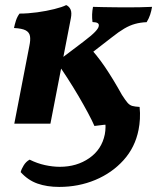

<svg xmlns="http://www.w3.org/2000/svg" viewBox="-20 -487 619 756"><path d="M213.2 249Q165 249 127.5 235.8Q90.1 222.6 61.4 190.7Q64.4 178.6 73.5 163.9Q82.6 149.2 96.7 141.6Q126.3 156.4 157.1 163.1Q187.9 169.8 215.5 169.8Q282.3 169.8 331.4 135.7Q380.6 101.6 392.6 42.3Q398 14.9 393.5 -17L429 1.5Q407.9 2.5 388.5 4.5Q369.2 6.5 351.8 9Q342.8 -12 326.3 -42.7Q309.9 -73.3 289 -109Q268 -144.6 245.6 -179.4Q223.1 -214.1 202.6 -242.8L308 -322.5Q341.2 -347.7 354.4 -361.7Q367.7 -375.8 368.7 -383.7Q370.7 -391.7 365 -395.7Q359.3 -399.7 344.2 -400.2Q342.2 -415.4 342.7 -430.1Q343.2 -444.8 346.2 -460Q363 -459.5 386.2 -459Q409.4 -458.5 435.1 -458.3Q460.7 -458 484.7 -458Q507.5 -458 531.7 -458.5Q555.9 -459 578.7 -460Q576.1 -443.7 571.1 -428.8Q566.1 -413.9 557.4 -399.7Q532.7 -398.7 511.9 -392.9Q491.1 -387.2 469.7 -374.7Q448.2 -362.2 419.3 -339.2L317.9 -260.7L321.5 -312.7Q361 -271 393.5 -223.1Q425.9 -175.1 460.2 -113.3Q473.6 -92.4 482.2 -82.4Q490.9 -72.5 501.3 -69.8Q511.8 -67 529.7 -66Q532.2 -41.9 530.9 -18.7Q529.6 4.4 525.6 23.9Q512.1 93 466.6 143.5Q421.1 194 355.2 221.5Q289.3 249 213.2 249ZM36.3 0 95.6 -306.2Q100.6 -329.7 98.1 -344.7Q95.5 -359.6 81.3 -367.4Q67 -375.1 35.1 -376.7Q38.2 -391.9 43 -406.6Q47.8 -421.3 56.9 -433.5Q90.1 -433.5 126.5 -438.5Q162.9 -443.5 194 -451.3Q225.1 -459 240.7 -467Q252.3 -461.9 257.9 -449.5Q263.4 -437.1 258.9 -414.5L178.5 0Z"/></svg>

Font: Vollkorn
Style: Italic
Weight: 400
Italic angle: -11°
Designer: Friedrich Althausen
Foundry: Friedrich Althausen
Version: Version 5.001